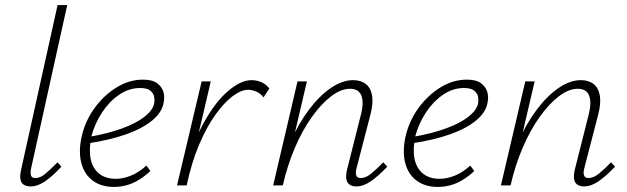

<svg xmlns="http://www.w3.org/2000/svg" viewBox="-20 -731 2472 757"><path d="M101 4Q85 4 74 -2.5Q63 -9 60.5 -24Q58 -39 63 -61L207 -711H245L103 -69Q99 -50 102 -39.5Q105 -29 120 -29Q139 -29 159.5 -46.5Q180 -64 207 -91L222 -74Q189 -38 159 -17Q129 4 101 4Z M429 6Q379 6 345.5 -19Q312 -44 300.5 -89Q289 -134 302 -193Q316 -254 352.5 -304.5Q389 -355 439 -386Q489 -417 544 -417Q581 -417 600 -402.5Q619 -388 624.5 -367.5Q630 -347 625 -325Q618 -287 579.5 -255.5Q541 -224 477.5 -201.5Q414 -179 328 -166L329 -191Q405 -204 461 -224.5Q517 -245 549.5 -270.5Q582 -296 588 -323Q590 -334 588 -348Q586 -362 573.5 -373Q561 -384 532 -384Q488 -384 449 -357Q410 -330 382 -287Q354 -244 341 -196Q330 -145 337 -107Q344 -69 369.5 -47.5Q395 -26 437 -26Q464 -26 495 -38Q526 -50 557 -78L573 -57Q551 -36 527 -21.5Q503 -7 478.5 -0.5Q454 6 429 6Z M694 0Q725 -134 772.5 -226.5Q820 -319 873.5 -367Q927 -415 972 -415Q992 -415 1010.5 -407Q1029 -399 1042 -382L1019 -347Q1008 -362 991 -369.5Q974 -377 958 -377Q931 -377 897.5 -352Q864 -327 829.5 -279Q795 -231 765 -160.5Q735 -90 716 0ZM678 0 775 -410H811L715 0Z M1385 4Q1369 4 1358.5 -3Q1348 -10 1345.5 -24.5Q1343 -39 1348 -61L1404 -283Q1415 -328 1404.5 -354.5Q1394 -381 1360 -381Q1324 -381 1285 -351Q1246 -321 1209 -269Q1172 -217 1142.5 -148Q1113 -79 1095 0H1066Q1089 -91 1123 -167.5Q1157 -244 1198.5 -299Q1240 -354 1285 -384.5Q1330 -415 1372 -415Q1403 -415 1422.5 -399.5Q1442 -384 1447 -354Q1452 -324 1441 -281L1386 -69Q1381 -51 1384.5 -40Q1388 -29 1402 -29Q1422 -29 1443.5 -46.5Q1465 -64 1491 -91L1507 -74Q1473 -38 1443 -17Q1413 4 1385 4ZM1057 0 1153 -410H1190L1094 0Z M1706 6Q1656 6 1622.5 -19Q1589 -44 1577.5 -89Q1566 -134 1579 -193Q1593 -254 1629.5 -304.5Q1666 -355 1716 -386Q1766 -417 1821 -417Q1858 -417 1877 -402.5Q1896 -388 1901.5 -367.5Q1907 -347 1902 -325Q1895 -287 1856.5 -255.5Q1818 -224 1754.5 -201.5Q1691 -179 1605 -166L1606 -191Q1682 -204 1738 -224.5Q1794 -245 1826.5 -270.5Q1859 -296 1865 -323Q1867 -334 1865 -348Q1863 -362 1850.5 -373Q1838 -384 1809 -384Q1765 -384 1726 -357Q1687 -330 1659 -287Q1631 -244 1618 -196Q1607 -145 1614 -107Q1621 -69 1646.5 -47.5Q1672 -26 1714 -26Q1741 -26 1772 -38Q1803 -50 1834 -78L1850 -57Q1828 -36 1804 -21.5Q1780 -7 1755.5 -0.5Q1731 6 1706 6Z M2283 4Q2267 4 2256.5 -3Q2246 -10 2243.5 -24.5Q2241 -39 2246 -61L2302 -283Q2313 -328 2302.5 -354.5Q2292 -381 2258 -381Q2222 -381 2183 -351Q2144 -321 2107 -269Q2070 -217 2040.5 -148Q2011 -79 1993 0H1964Q1987 -91 2021 -167.5Q2055 -244 2096.5 -299Q2138 -354 2183 -384.5Q2228 -415 2270 -415Q2301 -415 2320.5 -399.5Q2340 -384 2345 -354Q2350 -324 2339 -281L2284 -69Q2279 -51 2282.5 -40Q2286 -29 2300 -29Q2320 -29 2341.5 -46.5Q2363 -64 2389 -91L2405 -74Q2371 -38 2341 -17Q2311 4 2283 4ZM1955 0 2051 -410H2088L1992 0Z"/></svg>

Font: Ysabeau Office ExtraLight
Style: Italic
Weight: 250
Italic angle: -12°
Designer: Christian Thalmann (Catharsis Fonts)
Version: Version 2.001;gftools[0.9.30]; featfreeze: tnum,lnum,ss02